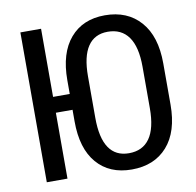

<svg xmlns="http://www.w3.org/2000/svg" viewBox="-81 -804 914 897"><g transform="rotate(-10 376.0 -355.5)"><path d="M703.6 -257.3Q703.6 -128.4 642.1 -59.1Q580.6 10.3 473.6 10.3Q368.2 10.3 308.3 -59.1Q248.5 -128.4 248.5 -257.3V-312.5H169.4V0H71.3V-710.9H169.4V-387.7H248.5V-452.6Q248.5 -581.1 308.3 -651.1Q368.2 -721.2 473.1 -721.2Q580.1 -721.2 641.8 -651.1Q703.6 -581.1 703.6 -452.6ZM605.5 -454.1Q605.5 -548.3 571.8 -595.7Q538.1 -643.1 473.1 -643.1Q410.6 -643.1 378.7 -595.7Q346.7 -548.3 346.7 -454.1V-257.3Q346.7 -161.6 378.7 -114.3Q410.6 -66.9 473.6 -66.9Q538.6 -66.9 572 -114.3Q605.5 -161.6 605.5 -257.3Z"/></g></svg>

Font: Franco
Style: Regular
Weight: 400
Designer: Google
Version: Version 1.200311; 2013